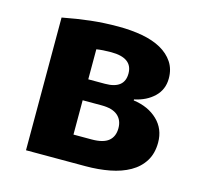

<svg xmlns="http://www.w3.org/2000/svg" viewBox="-85 -642 771 735"><g transform="rotate(15 300.0 -274.5)"><path d="M398 -173Q398 -205 377 -223Q356 -241 313 -241H238V-105H310Q356 -105 377 -122.5Q398 -140 398 -173ZM381 -385Q381 -447 296 -447Q279 -447 264.5 -446Q250 -445 238 -443V-324H304Q381 -324 381 -385ZM535 -407Q535 -363 505 -334Q475 -305 427 -295V-291Q486 -283 522.5 -248Q559 -213 559 -159Q559 -116 540 -85.5Q521 -55 487.5 -36Q454 -17 409.5 -8.5Q365 0 314 0H78V-526Q135 -537 187.5 -543Q240 -549 298 -549Q349 -549 392.5 -541Q436 -533 467.5 -515.5Q499 -498 517 -471Q535 -444 535 -407Z"/></g></svg>

Font: Qzxlaeiskcpccdgjqmyffctclhy
Style: Regular
Weight: 700
Monospace: yes
Designer: Carrois Corporate & Edenspiekermann
Foundry: Carrois Corporate GbR & Edenspiekermann AG
Version: Version 2.001